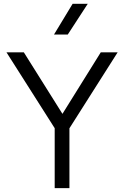

<svg xmlns="http://www.w3.org/2000/svg" viewBox="-20 -970 640 990"><path d="M262 0V-309L13.5 -700H103L302 -383L499.5 -700H586.5L338 -308.5V0ZM258.5 -792 354.5 -950.5H432.5L329.5 -792Z"/></svg>

Font: Geologica ExtraLight
Style: Regular
Weight: 200
Designer: Sindre Bremnes, Frode Helland
Foundry: Monokrom Skriftforlag AS
Version: Version 1.010; ttfautohint (v1.8.4.7-5d5b);gftools[0.9.28]